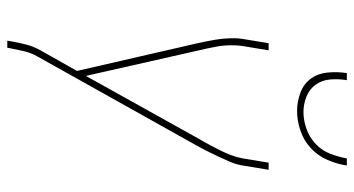

<svg xmlns="http://www.w3.org/2000/svg" viewBox="-248 -532 995 540"><g transform="rotate(90 250.0 -262.5)"><path d="M95 215 96 208Q100 185 105.5 163Q111 141 123 120L180 19L103 -316Q97 -342 92.5 -368.5Q88 -395 88 -423Q88 -429 88.5 -435Q89 -441 90 -447L102 -520H122L110 -447Q109 -441 108.5 -435Q108 -429 108 -424Q107 -397 112 -371Q117 -345 123 -320L194 -6L371 -324Q380 -339 388 -354Q396 -369 403.5 -384Q411 -399 417 -415Q423 -431 426 -447L438 -520H458L446 -447Q443 -429 436 -412.5Q429 -396 421.5 -380Q414 -364 406 -348Q398 -332 389 -316L140 129Q129 148 124.5 168Q120 188 116 208L115 215ZM293 -600Q266 -600 241 -609.5Q216 -619 201.5 -639Q187 -659 184.5 -686Q182 -713 186 -740H206Q202 -717 204 -693.5Q206 -670 218.5 -652.5Q231 -635 252 -626.5Q273 -618 296 -618Q319 -618 343 -626.5Q367 -635 385.5 -652.5Q404 -670 413 -693.5Q422 -717 426 -740H446Q442 -713 430.5 -686Q419 -659 397.5 -639Q376 -619 348 -609.5Q320 -600 293 -600Z"/></g></svg>

Font: Iosevka Term Curly Th Obl
Style: Regular
Weight: 100
Italic angle: -9°
Designer: Belleve Invis
Foundry: Belleve Invis
Version: Version 32.3.0